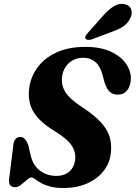

<svg xmlns="http://www.w3.org/2000/svg" viewBox="-20 -956 699 989"><path d="M307 12.5Q264.5 12.5 235.8 4.2Q207 -4 189 -14.8Q171 -25.5 160 -33.8Q149 -42 141.5 -42Q134.5 -42 124.8 -34.5Q115 -27 103.8 -17Q92.5 -7 81.2 0.8Q70 8.5 59 8.5Q42 8.5 33.5 -0.8Q25 -10 26.5 -30L48.5 -207Q50 -228 59.5 -239.2Q69 -250.5 84 -250.5Q98.5 -250.5 107.5 -240.5Q116.5 -230.5 125 -211L139 -152Q151.5 -102 187.2 -76Q223 -50 269.5 -50Q297 -50 317.2 -59.5Q337.5 -69 350 -86.5Q362.5 -104 366 -127Q373.5 -167.5 350.8 -204Q328 -240.5 262.5 -280Q185.5 -326.5 153.8 -377.8Q122 -429 130 -498Q136.5 -556.5 171.2 -605.8Q206 -655 268.5 -684.8Q331 -714.5 420.5 -714.5Q498 -714.5 550.8 -690Q603.5 -665.5 629.8 -626.8Q656 -588 654 -546Q652 -512.5 634.8 -490.5Q617.5 -468.5 586 -468.5Q561.5 -468.5 545.8 -482.5Q530 -496.5 519 -529.5L508 -571Q496 -615.5 470.8 -637Q445.5 -658.5 410 -658.5Q378.5 -658.5 355 -645.5Q331.5 -632.5 317.5 -610.8Q303.5 -589 300 -561.5Q294 -518.5 316.5 -482.2Q339 -446 401 -405.5Q465.5 -363.5 499.5 -326.2Q533.5 -289 544.8 -250.8Q556 -212.5 551 -168.5Q545.5 -115.5 513.2 -74.8Q481 -34 428 -10.8Q375 12.5 307 12.5ZM510.5 -874.5Q538.5 -906.5 566 -923.5Q593.5 -940.5 622 -934.5Q648.5 -929 655.8 -907.2Q663 -885.5 651.5 -863.5Q639.5 -836.5 615.8 -820.5Q592 -804.5 556 -792L452.5 -753Q443 -750 433.5 -750.8Q424 -751.5 420.5 -757.5Q417 -764 421.5 -771.8Q426 -779.5 433 -787Z"/></svg>

Font: Fraunces
Style: Bold Italic
Weight: 700
Italic angle: -16°
Version: Version 1.000;[b76b70a41]